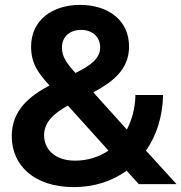

<svg xmlns="http://www.w3.org/2000/svg" viewBox="-20 -752 741 784"><path d="M282 12C364 12 438 -12 497 -55L547 0H701L576 -137C619 -198 644 -276 646 -364H533C532 -311 519 -263 498 -223L361 -375C438 -416 507 -467 507 -562C507 -670 421 -732 307 -732C194 -732 107 -670 107 -562C107 -493 135 -455 182 -403C102 -360 28 -303 28 -196C28 -77 119 12 282 12ZM160 -199C160 -255 202 -290 257 -321L423 -137C384 -111 338 -96 286 -96C203 -96 160 -144 160 -199ZM233 -558C233 -603 266 -630 311 -630C356 -630 389 -603 389 -558C389 -511 345 -482 288 -454C252 -494 233 -520 233 -558Z"/></svg>

Font: Aspekta 600
Style: Regular
Weight: 600
Designer: Ivo Dolenc
Version: Version 2.100